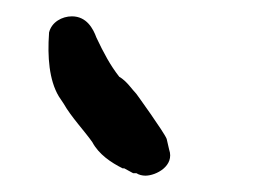

<svg xmlns="http://www.w3.org/2000/svg" viewBox="-20 -704 331 235"><path d="M40 -663C38 -635 40 -606 52 -586L58 -577C67 -561 84 -543 93 -530C101 -515 116 -505 130 -498H132L143 -492H147C150 -490 154 -489 158 -489C171 -489 194 -501 187 -521L184 -534C181 -542 147 -589 147 -589C142 -594 135 -605 126 -610C115 -624 107 -639 98 -658C94 -669 86 -684 68 -684C56 -684 43 -677 40 -664Z"/></svg>

Font: Scribbler
Style: Bd
Weight: 700
Designer: Mew Too
Foundry: Cannot Into Space Fonts
Version: Version 1.001